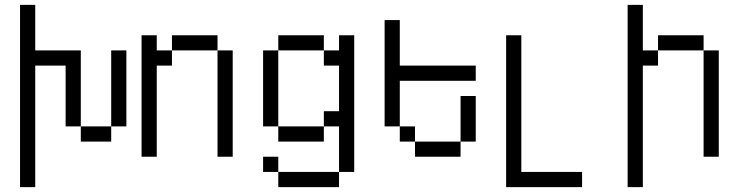

<svg xmlns="http://www.w3.org/2000/svg" viewBox="-20 -645 3040 790"><path d="M62.5 -625Q62.5 -625 62.5 125H125Q125 125 125 -375H250Q250 -375 250 -125H312.5V-62.5H437.5V-125H312.5V-437.5H125V-625ZM437.5 -125H500V-437.5H437.5Z M562.5 -500Q562.5 -500 562.5 0H625Q625 0 625 -375H687.5V-437.5H625V-500ZM875 -437.5V0H937.5V-437.5ZM687.5 -437.5H875V-500H687.5Z M1125 62.5V125H1375V62.5ZM1125 62.5V0H1062.5V62.5ZM1375 62.5H1437.5V-500H1375V-437.5H1312.5V-375H1375V-187.5H1312.5V-125H1125V-62.5H1312.5V-125H1375ZM1125 -125V-437.5H1062.5V-125ZM1125 -437.5H1312.5V-500H1125Z M1937.5 -312.5V-375H1625V-562.5H1562.5V-125H1625V-62.5H1687.5V0H1875V-62.5H1687.5V-125H1625V-312.5ZM1875 -62.5H1937.5V-250H1875Z M2375 125V62.5H2125V-500H2062.5Q2062.5 -500 2062.5 125Z M2562.5 -625Q2562.5 -625 2562.5 125H2625Q2625 125 2625 -375H2687.5V-437.5H2625V-625ZM2875 -437.5V0H2937.5V-437.5ZM2687.5 -437.5H2875V-500H2687.5Z"/></svg>

Font: CalcUnifontExMono
Style: Regular
Weight: 500
Version: Version 15.0.06